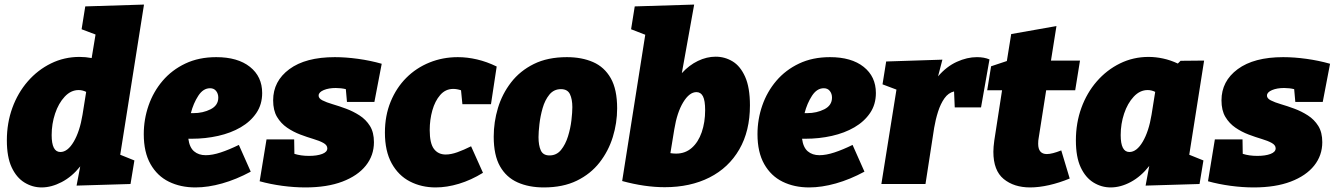

<svg xmlns="http://www.w3.org/2000/svg" viewBox="-20 -805 5841 840"><path d="M162 15Q122 15 87 -6.5Q52 -28 31 -73Q10 -118 10 -191Q10 -267 34 -333Q58 -399 101.5 -449Q145 -499 203 -527.5Q261 -556 328 -556Q355 -556 381 -551L398 -654L337 -677L353 -777L610 -785L506 -128L568 -103L551 0L315 7L331 -77Q295 -32 250 -8.5Q205 15 162 15ZM244 -140Q276 -140 302.5 -185Q329 -230 341 -303L357 -403Q341 -411 324 -411Q290 -411 263 -382Q236 -353 221 -308Q206 -263 206 -214Q206 -140 244 -140Z M835 15Q770 15 719 -10Q668 -35 638.5 -87Q609 -139 609 -218Q609 -283 630 -343.5Q651 -404 691.5 -451.5Q732 -499 791 -527Q850 -555 926 -555Q1020 -555 1073.5 -512.5Q1127 -470 1127 -398Q1127 -348 1101.5 -310.5Q1076 -273 1033 -248Q990 -223 934.5 -210.5Q879 -198 819 -198Q811 -198 804 -198Q809 -160 829 -143Q849 -126 880 -126Q909 -126 945.5 -138Q982 -150 1025 -171L1077 -54Q1014 -20 952 -2.5Q890 15 835 15ZM899 -419Q869 -419 847.5 -386Q826 -353 815 -310Q819 -310 826 -310Q868 -310 901.5 -327Q935 -344 935 -378Q935 -395 925.5 -407Q916 -419 899 -419Z M1316 15Q1267 15 1215 8Q1163 1 1116 -12L1146 -195H1267L1268 -132Q1296 -123 1332 -123Q1367 -123 1389.5 -131.5Q1412 -140 1412 -156Q1412 -170 1395 -179.5Q1378 -189 1351 -197Q1324 -205 1293.5 -216.5Q1263 -228 1236 -246.5Q1209 -265 1192 -293.5Q1175 -322 1175 -366Q1175 -450 1246 -502.5Q1317 -555 1445 -555Q1493 -555 1547 -547.5Q1601 -540 1650 -526L1618 -359H1498L1493 -415Q1472 -420 1449 -420Q1418 -420 1396.5 -411Q1375 -402 1374 -388Q1373 -375 1390.5 -366Q1408 -357 1435.5 -349Q1463 -341 1494 -329.5Q1525 -318 1553 -300Q1581 -282 1598.5 -254Q1616 -226 1616 -183Q1616 -125 1580.5 -80.5Q1545 -36 1478 -10.5Q1411 15 1316 15Z M1886 15Q1824 15 1773.5 -11Q1723 -37 1693.5 -90.5Q1664 -144 1664 -225Q1664 -299 1689 -360Q1714 -421 1757.5 -464.5Q1801 -508 1859 -531.5Q1917 -555 1983 -555Q2024 -555 2067 -545Q2110 -535 2153 -514L2128 -349H2003L1997 -410Q1979 -416 1963 -416Q1929 -416 1906 -389.5Q1883 -363 1871.5 -322Q1860 -281 1860 -236Q1860 -178 1878.5 -153.5Q1897 -129 1930 -129Q1953 -129 1981 -139Q2009 -149 2041 -165L2093 -49Q2041 -17 1988 -1Q1935 15 1886 15Z M2460 -555Q2525 -555 2574.5 -533.5Q2624 -512 2652 -463Q2680 -414 2680 -331Q2680 -267 2661 -205.5Q2642 -144 2603 -94Q2564 -44 2503.5 -14.5Q2443 15 2359 15Q2294 15 2244.5 -7Q2195 -29 2167.5 -77.5Q2140 -126 2140 -207Q2140 -271 2158.5 -332.5Q2177 -394 2216 -444.5Q2255 -495 2315.5 -525Q2376 -555 2460 -555ZM2434 -415Q2403 -415 2383.5 -391Q2364 -367 2354 -332Q2344 -297 2340 -262Q2336 -227 2336 -205Q2336 -169 2346 -147Q2356 -125 2384 -125Q2415 -125 2434.5 -149Q2454 -173 2465 -208.5Q2476 -244 2480 -279Q2484 -314 2484 -336Q2484 -371 2473.5 -393Q2463 -415 2434 -415Z M2702 -13 2803 -653 2741 -677 2757 -777 3017 -785 2963 -485Q2995 -520 3033.5 -538.5Q3072 -557 3111 -557Q3151 -557 3185 -536.5Q3219 -516 3240 -469Q3261 -422 3261 -344Q3261 -232 3214.5 -151.5Q3168 -71 3084 -28.5Q3000 14 2888 14Q2801 14 2702 -13ZM2930 -239 2913 -135Q2926 -133 2938 -133Q2978 -133 3006.5 -158Q3035 -183 3050 -226.5Q3065 -270 3065 -323Q3065 -365 3055.5 -383.5Q3046 -402 3027 -402Q2996 -402 2969 -357.5Q2942 -313 2930 -239Z M3520 15Q3455 15 3404 -10Q3353 -35 3323.5 -87Q3294 -139 3294 -218Q3294 -283 3315 -343.5Q3336 -404 3376.5 -451.5Q3417 -499 3476 -527Q3535 -555 3611 -555Q3705 -555 3758.5 -512.5Q3812 -470 3812 -398Q3812 -348 3786.5 -310.5Q3761 -273 3718 -248Q3675 -223 3619.5 -210.5Q3564 -198 3504 -198Q3496 -198 3489 -198Q3494 -160 3514 -143Q3534 -126 3565 -126Q3594 -126 3630.5 -138Q3667 -150 3710 -171L3762 -54Q3699 -20 3637 -2.5Q3575 15 3520 15ZM3584 -419Q3554 -419 3532.5 -386Q3511 -353 3500 -310Q3504 -310 3511 -310Q3553 -310 3586.5 -327Q3620 -344 3620 -378Q3620 -395 3610.5 -407Q3601 -419 3584 -419Z M3836 0 3902 -413 3841 -436 3857 -536 4103 -544 4084 -471Q4121 -514 4166 -534.5Q4211 -555 4254 -555Q4286 -555 4309 -545L4272 -335H4157L4154 -405Q4129 -399 4112 -375Q4095 -351 4084 -316.5Q4073 -282 4067 -246L4029 0Z M4660 -24Q4614 -5 4569.5 5Q4525 15 4487 15Q4416 15 4371 -22Q4326 -59 4326 -141Q4326 -152 4327 -163.5Q4328 -175 4330 -190L4364 -410H4299L4316 -515L4385 -538L4404 -656L4602 -691L4578 -540H4705L4684 -410H4557L4524 -200Q4523 -196 4522.5 -189.5Q4522 -183 4522 -176Q4522 -131 4560 -131Q4583 -131 4623 -147Z M4839 15Q4799 15 4764 -6.5Q4729 -28 4708 -73Q4687 -118 4687 -191Q4687 -267 4711 -333Q4735 -399 4778.5 -449Q4822 -499 4880 -527.5Q4938 -556 5005 -556Q5036 -556 5068.5 -549Q5101 -542 5133 -527L5145 -539L5248 -540L5183 -128L5245 -103L5228 0L4992 7L5008 -79Q4972 -33 4927.5 -9Q4883 15 4839 15ZM4921 -140Q4953 -140 4979.5 -185Q5006 -230 5018 -303L5034 -403Q5018 -411 5001 -411Q4967 -411 4940 -382Q4913 -353 4898 -308Q4883 -263 4883 -214Q4883 -140 4921 -140Z M5465 15Q5416 15 5364 8Q5312 1 5265 -12L5295 -195H5416L5417 -132Q5445 -123 5481 -123Q5516 -123 5538.5 -131.5Q5561 -140 5561 -156Q5561 -170 5544 -179.5Q5527 -189 5500 -197Q5473 -205 5442.5 -216.5Q5412 -228 5385 -246.5Q5358 -265 5341 -293.5Q5324 -322 5324 -366Q5324 -450 5395 -502.5Q5466 -555 5594 -555Q5642 -555 5696 -547.5Q5750 -540 5799 -526L5767 -359H5647L5642 -415Q5621 -420 5598 -420Q5567 -420 5545.5 -411Q5524 -402 5523 -388Q5522 -375 5539.5 -366Q5557 -357 5584.5 -349Q5612 -341 5643 -329.5Q5674 -318 5702 -300Q5730 -282 5747.5 -254Q5765 -226 5765 -183Q5765 -125 5729.5 -80.5Q5694 -36 5627 -10.5Q5560 15 5465 15Z"/></svg>

Font: Bitter Black
Style: Italic
Weight: 900
Italic angle: -9°
Designer: Sol Matas, and Bitter project Authors
Foundry: Sol Matas
Version: Version 2.001